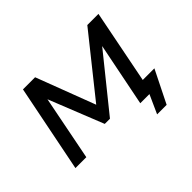

<svg xmlns="http://www.w3.org/2000/svg" viewBox="-134 -757 1097 1097"><g transform="rotate(-45 414.0 -208.5)"><path d="M762 -84 664 113H587L638 0H564L641 -385L379 -60H337L205 -391L128 0H40L146 -530H244L380 -172L666 -530H756L668 -84Z"/></g></svg>

Font: Montserrat Alternates Medium
Style: Italic
Weight: 500
Italic angle: -11.3°
Designer: Julieta Ulanovsky
Foundry: Julieta Ulanovsky
Version: Version 7.200